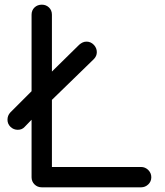

<svg xmlns="http://www.w3.org/2000/svg" viewBox="-20 -801 704 821"><path d="M159 0Q140 0 127.5 -12.5Q115 -25 115 -43V-289L85 -258Q74 -246 56 -246Q38 -246 25 -258.5Q12 -271 12 -289Q12 -307 24 -320L115 -411V-738Q115 -757 127.5 -769Q140 -781 159 -781Q177 -781 189.5 -769Q202 -757 202 -738V-495L319 -610Q326 -616 333.5 -619.5Q341 -623 350 -623Q368 -623 381 -609.5Q394 -596 394 -578Q394 -561 381 -548L202 -374V-87H583Q601 -87 614 -74Q627 -61 627 -43Q627 -25 614 -12.5Q601 0 583 0Z"/></svg>

Font: Comfortaa Medium
Style: Regular
Weight: 500
Designer: Johan Aakerlund
Foundry: Johan Aakerlund
Version: Version 3.104; ttfautohint (v1.8.1.43-b0c9)